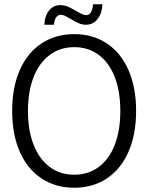

<svg xmlns="http://www.w3.org/2000/svg" viewBox="-20 -870 695 900"><path d="M37 -350Q37 -460 72.5 -541Q108 -622 174 -666Q240 -710 328 -710Q416 -710 481.5 -666Q547 -622 582.5 -541Q618 -460 618 -350Q618 -240 582.5 -159Q547 -78 481.5 -34Q416 10 328 10Q240 10 174 -34Q108 -78 72.5 -159Q37 -240 37 -350ZM544 -350Q544 -441 518 -508.5Q492 -576 443 -612.5Q394 -649 328 -649Q262 -649 213 -612.5Q164 -576 137.5 -508.5Q111 -441 111 -350Q111 -259 137.5 -191.5Q164 -124 213 -87.5Q262 -51 328 -51Q394 -51 443 -87.5Q492 -124 518 -191.5Q544 -259 544 -350ZM263 -846Q281 -846 297.5 -839Q314 -832 336 -819Q369 -799 384 -799Q412 -799 416 -850H460Q459 -809 438 -781.5Q417 -754 383 -754Q365 -754 348 -761.5Q331 -769 310 -782Q298 -789 286 -795Q274 -801 265 -801Q252 -801 243 -788.5Q234 -776 233 -754H188Q189 -793 209 -819.5Q229 -846 263 -846Z"/></svg>

Font: Sarabun Light
Style: Regular
Weight: 300
Designer: Suppakit Chalermlarp | Katatrad Co.,Ltd.
Foundry: Cadson Demak Co.,Ltd.
Version: Version 1.000; ttfautohint (v1.6)